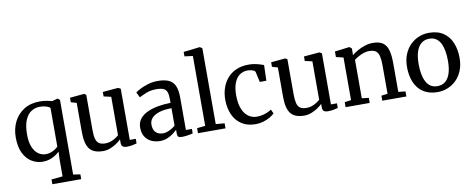

<svg xmlns="http://www.w3.org/2000/svg" viewBox="-82 -1220 4603 1862"><g transform="rotate(-10 2220.0 -288.5)"><path d="M304.5 242V195.1L415.3 184.2V23L418.3 -59.1Q400.6 -41.6 376 -25.5Q351.3 -9.5 320.3 0.8Q289.3 11 252.7 11Q195.8 11 145.8 -18.4Q95.8 -47.8 64.7 -109.2Q33.6 -170.6 33.6 -266.9Q33.6 -350.9 67.8 -419.7Q102.1 -488.6 167 -529.3Q231.9 -570 323.3 -570Q356.4 -570 388.9 -564.4Q421.4 -558.7 444.9 -552.1L494.8 -566.6H500.1L519.3 -550.1V184.4L588.7 195.1V242ZM294.1 -55.9Q322.4 -55.9 346.2 -64.9Q370 -73.8 387.7 -86.3Q405.4 -98.7 415.3 -109.3V-488.3Q409.3 -499.1 380.1 -509.2Q350.8 -519.2 315.9 -519.2Q268.7 -519.2 230.5 -495Q192.3 -470.8 169.8 -418.3Q147.3 -365.9 146.5 -281.4Q145.6 -204.2 165.5 -154.4Q185.4 -104.5 219.2 -80.2Q252.9 -55.9 294.1 -55.9Z M1081.1 9.3Q1053.5 9.3 1039.7 -1.2Q1025.9 -11.7 1025.9 -38.2V-72.3Q1007.3 -53.6 978.8 -34.3Q950.3 -15.1 916.4 -2Q882.5 11 846.9 11Q753.2 11 713.6 -39.6Q674.1 -90.3 674.1 -204.3V-493.7L618.6 -509.5V-554.3L758.9 -567.3H759.9L779 -554.7V-211.7Q779 -156.8 787.4 -123.2Q795.9 -89.5 817.9 -74.1Q840 -58.6 880.8 -58.6Q910.2 -58.6 935.4 -68Q960.6 -77.3 980.7 -90.4Q1000.8 -103.4 1014 -115.2V-493.7L941.7 -510.1V-554.3L1093.8 -567.3H1095.3L1118.6 -554.7V-51.2H1178L1177.3 -5.7Q1160.2 -1.5 1136.3 3.9Q1112.3 9.3 1081.1 9.3Z M1405.9 11Q1361.1 11 1322.9 -6.5Q1284.8 -24 1261.5 -59.8Q1238.3 -95.5 1238.3 -150Q1238.3 -200.5 1265.7 -235.7Q1293.2 -270.8 1340.1 -292.5Q1387.1 -314.2 1446.5 -324.7Q1506 -335.2 1570.3 -336V-371.5Q1570.3 -416.7 1560.7 -442.6Q1551.1 -468.4 1526.5 -479.4Q1501.9 -490.5 1456.5 -490.5Q1398.2 -490.5 1354.4 -472Q1310.6 -453.4 1286.6 -440.6L1260.9 -492.9Q1271 -501.9 1304.2 -519.6Q1337.3 -537.4 1384.3 -552.1Q1431.3 -566.9 1482.9 -566.9Q1553.3 -566.9 1594.6 -546.7Q1635.8 -526.6 1653.6 -483.2Q1671.4 -439.8 1671.4 -370.3V-51.1H1730.4V-6.6Q1719.3 -3.8 1701.1 -0.3Q1682.9 3.2 1662.8 5.8Q1642.6 8.4 1625.7 8.4Q1599.3 8.4 1588.5 0.5Q1577.7 -7.4 1577.7 -37.1V-69Q1565.2 -56.6 1540.6 -37.6Q1516 -18.6 1481.8 -3.8Q1447.6 11 1405.9 11ZM1449.5 -57.4Q1476.2 -57.4 1510.3 -73.1Q1544.4 -88.8 1570.3 -111.3V-283.3Q1495.3 -282.9 1446.8 -266.9Q1398.3 -250.8 1374.7 -223.6Q1351.2 -196.4 1351.2 -161.8Q1351.2 -124.6 1364 -101.6Q1376.8 -78.6 1399.1 -68Q1421.4 -57.4 1449.5 -57.4Z M1862.5 -58.1V-746.2L1781.6 -756.5V-800.3L1942.6 -819.1H1944.1L1966.1 -803.8V-57.2L2052.4 -49.6V0H1781.4V-49.6Z M2349.8 11Q2265.8 11 2210 -26.4Q2154.2 -63.7 2126.2 -127.9Q2098.3 -192 2097.9 -271.9Q2097.6 -333.7 2115.6 -387.6Q2133.6 -441.6 2169.1 -482.6Q2204.6 -523.5 2257.2 -546.8Q2309.7 -570 2378.5 -570Q2412.5 -570 2441.2 -564.4Q2469.8 -558.8 2491.7 -551.7Q2513.6 -544.6 2527.4 -540L2522.6 -385.9H2457.9L2435.4 -487.5Q2433.8 -495.8 2421.9 -502.1Q2410 -508.4 2393.4 -512.1Q2376.8 -515.8 2360.1 -515.8Q2315.1 -515.8 2281.4 -491.6Q2247.8 -467.3 2228.9 -419.9Q2210 -372.5 2209.5 -302.4Q2209.2 -240.7 2221.4 -194.7Q2233.7 -148.7 2255.8 -118.7Q2277.9 -88.7 2308 -73.7Q2338.2 -58.7 2373.3 -58.7Q2403.9 -58.7 2431.1 -65.4Q2458.2 -72.2 2480.2 -82.2Q2502.2 -92.2 2517.4 -102.4L2536.3 -61.9Q2519.6 -44.8 2490.7 -28Q2461.7 -11.2 2425.2 -0.1Q2388.8 11 2349.8 11Z M3062.1 9.3Q3034.5 9.3 3020.7 -1.2Q3006.9 -11.7 3006.9 -38.2V-72.3Q2988.3 -53.6 2959.8 -34.3Q2931.3 -15.1 2897.4 -2Q2863.5 11 2827.9 11Q2734.2 11 2694.6 -39.6Q2655.1 -90.3 2655.1 -204.3V-493.7L2599.6 -509.5V-554.3L2739.9 -567.3H2740.9L2760 -554.7V-211.7Q2760 -156.8 2768.4 -123.2Q2776.9 -89.5 2798.9 -74.1Q2821 -58.6 2861.8 -58.6Q2891.2 -58.6 2916.4 -68Q2941.6 -77.3 2961.7 -90.4Q2981.8 -103.4 2995 -115.2V-493.7L2922.7 -510.1V-554.3L3074.8 -567.3H3076.3L3099.6 -554.7V-51.2H3159L3158.3 -5.7Q3141.2 -1.5 3117.3 3.9Q3093.3 9.3 3062.1 9.3Z M3298.7 -58.1V-477.9L3226.9 -495.3V-550L3369.6 -567.6H3372.6L3393.7 -550.1V-508.3L3392.7 -483.7Q3414.4 -503 3448.5 -522.4Q3482.6 -541.9 3522.4 -554.9Q3562.2 -567.9 3601 -567.9Q3664.3 -567.9 3699.6 -543.8Q3735 -519.8 3749.4 -469.2Q3763.9 -418.5 3763.9 -338.6V-57.2L3833.4 -49.8V0H3596.3V-49.6L3658 -57.2V-338Q3658 -392.7 3649.8 -427.8Q3641.7 -462.9 3619.1 -479.7Q3596.5 -496.5 3553.3 -496.5Q3526.8 -496.5 3499.3 -487.4Q3471.8 -478.2 3447.1 -464.3Q3422.4 -450.4 3404.5 -436.4V-58.1L3472.3 -49.6V0H3235.1V-49.6Z M3888.9 -279.3Q3888.9 -349.6 3910.9 -403.7Q3933 -457.8 3970.7 -494.8Q4008.4 -531.9 4055.6 -550.9Q4102.8 -570 4153.3 -570Q4240.9 -570 4296.9 -531.6Q4352.8 -493.2 4379.7 -427.5Q4406.6 -361.8 4406.6 -279.7Q4406.6 -209.1 4384.6 -154.8Q4362.5 -100.5 4324.8 -63.6Q4287.1 -26.7 4239.8 -7.9Q4192.6 11 4142.1 11Q4076.5 11 4028.6 -11Q3980.7 -33.1 3949.8 -72.5Q3918.9 -111.9 3903.9 -164.8Q3888.9 -217.7 3888.9 -279.3ZM4148.5 -46Q4193.7 -46 4225.4 -71Q4257.1 -96 4273.9 -146.3Q4290.7 -196.6 4290.7 -272Q4290.7 -323.5 4282.9 -367.5Q4275.2 -411.5 4258.5 -444.2Q4241.9 -476.8 4214.8 -494.9Q4187.6 -513 4148.5 -513Q4103.2 -513 4071 -488Q4038.9 -463 4021.8 -412.9Q4004.8 -362.9 4004.8 -287Q4004.8 -235 4012.9 -191Q4021 -147 4038 -114.4Q4055.1 -81.8 4082.4 -63.9Q4109.8 -46 4148.5 -46Z"/></g></svg>

Font: Merriweather Light
Style: Regular
Weight: 300
Designer: Eben Sorkin
Foundry: Eben Sorkin
Version: Version 2.100